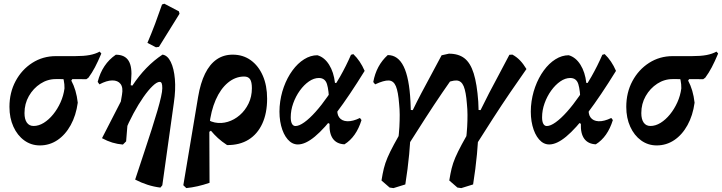

<svg xmlns="http://www.w3.org/2000/svg" viewBox="-20 -758 3820 1016"><path d="M191.1 11.5Q145 11.5 108.5 -14.9Q71.9 -41.4 51 -87.6Q30 -133.7 30 -192.3Q30 -268.3 62.6 -329Q95.1 -389.6 150.8 -425.3Q206.6 -461 275.7 -461H377.1Q423.8 -461 454.3 -466.7Q484.9 -472.5 507.4 -484.9L516.2 -474.7Q498 -431.5 482.4 -401.9Q466.9 -372.4 448.1 -346.9L437.2 -339L277 -339.5Q232.2 -339.9 194.1 -315.2Q156 -290.4 132.8 -249.7Q109.6 -209 109.6 -159.7Q109.6 -126.9 122.2 -109.1Q134.8 -91.4 157.9 -91.4Q184.8 -91.4 211.6 -107.9Q238.3 -124.5 261.3 -152.7Q284.3 -180.9 300.3 -216.4Q316.3 -251.9 321.3 -290.4Q321.7 -312.2 317.4 -332.9Q313.1 -353.6 303.6 -363.8L379.9 -365.1L357.4 -331.5Q370.6 -306.8 379.1 -278Q387.6 -249.2 391.5 -214.5Q382.3 -146.9 354 -95.8Q325.8 -44.7 283.9 -16.6Q242 11.5 191.1 11.5Z M828.7 234.7Q793.2 230.2 760.4 219.6Q727.7 209.1 695.2 192.3Q720.9 114.4 743.1 47.5Q765.4 -19.4 782.9 -74.4Q800.5 -129.5 813 -172.4Q825.5 -215.3 832.1 -245.2Q838.8 -275 838.8 -291.1Q838.8 -309.6 835.6 -317.1Q832.4 -324.7 824.9 -324.7Q810.4 -324.7 787.7 -303Q765 -281.4 738.8 -244Q712.7 -206.6 686.5 -158.1Q660.3 -109.6 638.7 -56.8L630.3 7Q600.9 4.5 574.2 -3.6Q547.5 -11.7 519.8 -26.8L664.4 -308.4L680.7 -305.1Q748.7 -408.4 839.9 -469Q866.7 -465.1 883.6 -430.4Q900.6 -395.7 905.4 -339.8Q910.2 -283.9 900.2 -215.3L838.9 222.5ZM630.3 7 586.3 -26.8 625.5 -256.5Q632.4 -295 617.9 -313.8Q603.4 -332.7 574 -332.4Q544.6 -332.1 506.2 -311.6L496.9 -324.8Q520.9 -419.3 593 -468.5Q640.8 -468.5 660.6 -436.2Q680.5 -404 674.1 -337.1L647.4 -10ZM929.9 -685.2 821.2 -510.1 805.4 -507.7 760.1 -531.1Q781.6 -581.3 800.8 -632.2Q819.9 -683.1 837.4 -734.2L849.6 -738.4L926.7 -697.9Z M965.8 237.3 950.1 222.2 1028.4 -245.5Q1040.7 -318.7 1065.2 -368.3Q1089.7 -418 1126.3 -443.4Q1162.9 -468.8 1211.3 -468.8Q1266.1 -468.8 1307 -439.3Q1347.9 -409.8 1370.7 -357.5Q1393.5 -305.2 1393.5 -235.8Q1393.5 -159.3 1368.1 -104Q1342.8 -48.7 1295.6 -19.2Q1248.4 10.2 1181.7 9.7Q1153.4 -8.9 1133.2 -27.4Q1113.1 -45.9 1096.2 -66.3L1036.9 -26.3L1053 -145Q1081.6 -117 1116.3 -109.9Q1151 -102.9 1185.5 -113.4Q1220 -123.8 1248.7 -148.7Q1277.5 -173.6 1295.2 -210.1Q1312.9 -246.6 1312.9 -291.4Q1312.9 -324 1303.4 -338.5Q1293.9 -353 1271.9 -353Q1225.6 -353 1186.2 -320.5Q1146.9 -287.9 1121.4 -229.5Q1095.9 -171.1 1087.6 -93.8L1088.8 209.4Q1056 220.7 1025.8 227.5Q995.5 234.4 965.8 237.3Z M1556.4 6.4Q1525.7 6.4 1502.4 -20.4Q1479.1 -47.2 1467.5 -92.9Q1455.9 -138.7 1459.8 -194.7Q1464.2 -249.3 1482 -298.2Q1499.8 -347.2 1527.5 -385Q1555.1 -422.9 1589.3 -444.3Q1623.5 -465.7 1659.6 -465.7Q1696.9 -454.9 1721.5 -415.5Q1746.2 -376.2 1752.6 -319.1L1815.2 -319.5L1722 -212.3Q1720.4 -280.4 1710.3 -312.8Q1700.2 -345.3 1667.4 -345.3Q1641.2 -345.3 1614.9 -327.2Q1588.7 -309.1 1566.8 -278.8Q1544.9 -248.4 1531.7 -211.5Q1518.5 -174.7 1518.5 -137.1Q1518.5 -115 1525 -103Q1531.6 -91.1 1543.6 -91.1Q1562.9 -91.1 1590.6 -111Q1618.4 -130.9 1650.2 -166.5Q1682 -202 1715 -249.5Q1748.1 -297 1779.8 -352.9Q1811.6 -408.8 1837.3 -468L1849.7 -471.7Q1886.4 -436.8 1909.6 -382.9Q1827.1 -249.5 1761.9 -163.3Q1696.6 -77.1 1646.3 -35.4Q1596 6.4 1556.4 6.4ZM1802.8 5.7Q1761.6 3.7 1741.6 -24Q1721.7 -51.7 1723.8 -102.9L1703.3 -114L1771.4 -219.4L1766.5 -191.2Q1760.7 -156.5 1774.6 -137.1Q1788.6 -117.7 1817.6 -116.4Q1846.6 -115.2 1884.7 -133.8L1893 -122.7Q1865.3 -33 1802.8 5.7Z M2420.9 237.4 2400.5 234.5 2357.4 197.1Q2363.2 161.1 2369.9 133.3Q2376.7 105.6 2389.2 76.1Q2401.8 46.6 2423.7 5.9Q2445.7 -34.7 2481.3 -96L2445 -11Q2450.2 -52.5 2452.1 -86.7Q2454 -120.9 2453.8 -150.6Q2453.6 -180.4 2450.7 -208.4Q2445.9 -272.2 2433.7 -301.6Q2421.5 -330.9 2395.9 -332.1Q2370.3 -333.2 2323.9 -311.6L2355.5 -474Q2406.3 -474 2437.8 -449.6Q2469.3 -425.1 2486.7 -369.5Q2504.1 -314 2510.8 -220.4Q2514.7 -157.6 2512.9 -87.9Q2511.1 -18.1 2503.9 58.2Q2496.8 134.5 2483.5 218ZM2488 26.7 2492.1 -177.7 2523 -175.3Q2544.8 -220.5 2568.3 -265.6Q2591.9 -310.6 2618.7 -360.6Q2645.5 -410.6 2675.5 -468.1L2691.5 -469Q2713.6 -457.1 2731.4 -438.7Q2749.2 -420.3 2765.8 -392.7Q2723 -332.1 2679.1 -267.6Q2635.2 -203.2 2588.5 -130.8Q2541.7 -58.5 2488 26.7ZM2062.2 237.4 2041.8 234.5 1998.7 197.1Q2004.4 161.1 2011.2 133.3Q2018 105.6 2030.5 76.1Q2043 46.6 2065 5.9Q2087 -34.7 2122.6 -96L2086.3 -11Q2091.5 -52.5 2093.4 -86.7Q2095.2 -120.9 2095.1 -150.6Q2094.9 -180.4 2092 -208.4Q2087.2 -272.2 2075 -301.6Q2062.8 -330.9 2037.2 -332.1Q2011.5 -333.2 1965.1 -311.6L1955.2 -323.9Q1971.1 -411.7 2031.8 -466.6Q2086.5 -466.6 2116.1 -406.1Q2145.8 -345.5 2152.1 -220.4Q2156 -157.6 2154.2 -87.9Q2152.4 -18.1 2145.2 58.2Q2138.1 134.5 2124.8 218ZM2129.3 26.7 2133.4 -177.7 2164.3 -175.3Q2186.1 -220.5 2210.1 -266Q2234.1 -311.5 2260.9 -360.8Q2287.7 -410.2 2316.8 -465.4L2355.5 -474L2407.1 -392.7Q2364.3 -332.1 2320.4 -267.6Q2276.5 -203.2 2229.8 -130.8Q2183 -58.5 2129.3 26.7Z M2886.4 6.4Q2855.7 6.4 2832.4 -20.4Q2809.1 -47.2 2797.5 -92.9Q2785.9 -138.7 2789.8 -194.7Q2794.2 -249.3 2812 -298.2Q2829.8 -347.2 2857.5 -385Q2885.1 -422.9 2919.3 -444.3Q2953.5 -465.7 2989.6 -465.7Q3026.9 -454.9 3051.5 -415.5Q3076.2 -376.2 3082.6 -319.1L3145.2 -319.5L3052 -212.3Q3050.4 -280.4 3040.3 -312.8Q3030.2 -345.3 2997.4 -345.3Q2971.2 -345.3 2944.9 -327.2Q2918.7 -309.1 2896.8 -278.8Q2874.9 -248.4 2861.7 -211.5Q2848.5 -174.7 2848.5 -137.1Q2848.5 -115 2855 -103Q2861.6 -91.1 2873.6 -91.1Q2892.9 -91.1 2920.6 -111Q2948.4 -130.9 2980.2 -166.5Q3012 -202 3045 -249.5Q3078.1 -297 3109.8 -352.9Q3141.6 -408.8 3167.3 -468L3179.7 -471.7Q3216.4 -436.8 3239.6 -382.9Q3157.1 -249.5 3091.9 -163.3Q3026.6 -77.1 2976.3 -35.4Q2926 6.4 2886.4 6.4ZM3132.8 5.7Q3091.6 3.7 3071.6 -24Q3051.7 -51.7 3053.8 -102.9L3033.3 -114L3101.4 -219.4L3096.5 -191.2Q3090.7 -156.5 3104.6 -137.1Q3118.6 -117.7 3147.6 -116.4Q3176.6 -115.2 3214.7 -133.8L3223 -122.7Q3195.3 -33 3132.8 5.7Z M3455.1 11.5Q3409 11.5 3372.5 -14.9Q3335.9 -41.4 3315 -87.6Q3294 -133.7 3294 -192.3Q3294 -268.3 3326.6 -329Q3359.1 -389.6 3414.8 -425.3Q3470.6 -461 3539.7 -461H3641.1Q3687.8 -461 3718.3 -466.7Q3748.9 -472.5 3771.4 -484.9L3780.2 -474.7Q3762 -431.5 3746.4 -401.9Q3730.9 -372.4 3712.1 -346.9L3701.2 -339L3541 -339.5Q3496.2 -339.9 3458.1 -315.2Q3420 -290.4 3396.8 -249.7Q3373.6 -209 3373.6 -159.7Q3373.6 -126.9 3386.2 -109.1Q3398.8 -91.4 3421.9 -91.4Q3448.8 -91.4 3475.6 -107.9Q3502.3 -124.5 3525.3 -152.7Q3548.3 -180.9 3564.3 -216.4Q3580.3 -251.9 3585.3 -290.4Q3585.7 -312.2 3581.4 -332.9Q3577.1 -353.6 3567.6 -363.8L3643.9 -365.1L3621.4 -331.5Q3634.6 -306.8 3643.1 -278Q3651.6 -249.2 3655.5 -214.5Q3646.3 -146.9 3618 -95.8Q3589.8 -44.7 3547.9 -16.6Q3506 11.5 3455.1 11.5Z"/></svg>

Font: Alegreya
Style: Italic
Weight: 400
Italic angle: -7°
Designer: Juan Pablo del Peral
Foundry: Huerta Tipografica
Version: Version 2.009